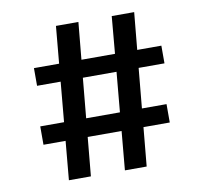

<svg xmlns="http://www.w3.org/2000/svg" viewBox="-76 -752 890 834"><g transform="rotate(-10 369.5 -335.0)"><path d="M162 0 177.5 -171H80V-252H185L201 -428H97V-506H208L223 -670H322L306.5 -506H454.5L469 -670H568L552.5 -506H659V-428H545L528.5 -252H637V-171H521L505 0H409L424.5 -171H275L259 0ZM282.5 -252H431.5L447.5 -428H299Z"/></g></svg>

Font: Merriweather Sans
Style: Regular
Weight: 400
Designer: Eben Sorkin
Foundry: Eben Sorkin
Version: Version 1.008; ttfautohint (v1.7.19-72a1) -l 8 -r 50 -G 200 